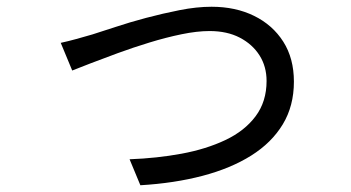

<svg xmlns="http://www.w3.org/2000/svg" viewBox="-20 -526 1040 569"><path d="M160 -399Q183 -404 206.5 -410.5Q230 -417 254 -424Q280 -432 322 -446Q364 -460 413 -473Q462 -486 512.5 -496Q563 -506 607 -506Q678 -506 733 -479Q788 -452 819.5 -402.5Q851 -353 851 -284Q851 -212 818 -157.5Q785 -103 724.5 -65Q664 -27 580.5 -5Q497 17 396 23L364 -54Q445 -57 518 -70.5Q591 -84 648 -111Q705 -138 737.5 -181.5Q770 -225 770 -286Q770 -329 749 -362Q728 -395 690.5 -414.5Q653 -434 601 -434Q564 -434 518 -424.5Q472 -415 423 -400Q374 -385 329 -368.5Q284 -352 249 -338.5Q214 -325 194 -317Z"/></svg>

Font: Noto Sans KR
Style: Regular
Weight: 400
Designer: Ryoko NISHIZUKA  (kana, bopomofo & ideographs); Paul D. Hunt (Latin, Greek & Cyrillic); Sandoll Communications , Soo-you
Foundry: Adobe
Version: Version 2.004-H2;hotconv 1.0.118;makeotfexe 2.5.65603